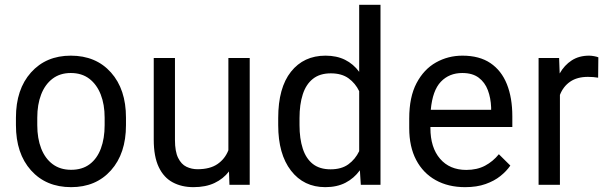

<svg xmlns="http://www.w3.org/2000/svg" viewBox="-20 -770 2533 800"><path d="M46.4 -279.8Q46.4 -397.9 109.1 -468Q171.9 -538.1 274.9 -538.1Q379.9 -538.1 442.4 -468Q504.9 -397.9 504.9 -279.8V-248.5Q504.9 -130.4 442.4 -60.3Q379.9 9.8 276.4 9.8Q171.9 9.8 109.1 -60.3Q46.4 -130.4 46.4 -248.5ZM135.3 -248.5Q135.3 -193.4 151.6 -151.4Q168 -109.4 199.5 -85.9Q231 -62.5 276.4 -62.5Q322.8 -62.5 353.8 -85.9Q384.8 -109.4 400.4 -151.4Q416 -193.4 416 -248.5V-279.8Q416 -334.5 399.7 -376.2Q383.3 -418 352.1 -441.9Q320.8 -465.8 274.9 -465.8Q230 -465.8 198.7 -441.9Q167.5 -418 151.4 -376.2Q135.3 -334.5 135.3 -279.8Z M931.6 -528.3H1020.5V0H936L934.1 -55.7Q910.6 -24.9 874 -7.6Q837.4 9.8 786.1 9.8Q736.8 9.8 699.5 -10.3Q662.1 -30.3 641.4 -74Q620.6 -117.7 620.6 -188V-528.3H709V-187Q709 -138.7 722.2 -112.1Q735.4 -85.4 756.8 -75.2Q778.3 -64.9 802.7 -64.9Q855 -64.9 886.2 -86.4Q917.5 -107.9 931.6 -144Z M1476.6 -750H1565.4V0H1483.4L1479.5 -60.5Q1455.1 -26.9 1419.4 -8.5Q1383.8 9.8 1335.4 9.8Q1245.6 9.8 1192.4 -59.1Q1139.2 -127.9 1139.2 -248.5V-278.3Q1139.2 -404.3 1192.4 -471.2Q1245.6 -538.1 1336.4 -538.1Q1382.8 -538.1 1417.7 -520.8Q1452.6 -503.4 1476.6 -470.7ZM1357.4 -64.5Q1402.8 -64.5 1431.6 -85.4Q1460.4 -106.4 1476.6 -140.1V-390.1Q1460.9 -422.9 1432.4 -443.6Q1403.8 -464.4 1358.4 -464.4Q1312.5 -464.4 1283.7 -441.4Q1254.9 -418.5 1241.5 -376.7Q1228 -335 1228 -278.3V-248.5Q1228 -192.4 1241.5 -150.9Q1254.9 -109.4 1283.4 -86.9Q1312 -64.5 1357.4 -64.5Z M2114.7 -240.7H1773.4V-236.3Q1773.4 -155.3 1813.5 -108.6Q1853.5 -62 1922.9 -62Q1967.8 -62 2001 -79.6Q2034.2 -97.2 2058.6 -127.4L2106.4 -80.1Q2090.3 -56.6 2064.9 -36.4Q2039.6 -16.1 2003.2 -3.2Q1966.8 9.8 1918 9.8Q1847.7 9.8 1795.2 -19.5Q1742.7 -48.8 1713.9 -103.8Q1685.1 -158.7 1685.1 -236.3V-276.4Q1685.1 -365.7 1715.6 -423.6Q1746.1 -481.4 1796.6 -509.8Q1847.2 -538.1 1906.7 -538.1Q1977.5 -538.1 2023.4 -507.1Q2069.3 -476.1 2092 -419.4Q2114.7 -362.8 2114.7 -285.6ZM1906.2 -465.8Q1851.6 -465.8 1816.9 -429.4Q1782.2 -393.1 1774.9 -312.5H2026.4V-322.3Q2024.9 -361.8 2012.7 -394.3Q2000.5 -426.8 1974.6 -446.3Q1948.7 -465.8 1906.2 -465.8Z M2434.6 -538.1Q2444.3 -538.1 2455.8 -535.9Q2467.3 -533.7 2473.1 -531.2L2472.2 -446.3Q2453.1 -449.7 2429.7 -449.7Q2384.8 -449.7 2355.7 -429.7Q2326.7 -409.7 2313 -374.5V0H2224.1V-528.3H2309.6L2312 -463.9Q2331.5 -498.5 2362.1 -518.3Q2392.6 -538.1 2434.6 -538.1Z"/></svg>

Font: Robert Sans Medium
Style: Regular
Weight: 500
Designer: Christian Robertson (extended by Adam Twardoch)
Foundry: Google
Version: Version 12.135;April 2, 2019;FontCreator 11.5.0.2425 64-bit;